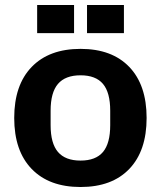

<svg xmlns="http://www.w3.org/2000/svg" viewBox="-20 -740 646 770"><path d="M37 -267Q37 -399 107 -471.5Q177 -544 303 -544Q429 -544 498.5 -471.5Q568 -399 568 -267Q568 -135 498.5 -62.5Q429 10 303 10Q177 10 107 -62.5Q37 -135 37 -267ZM303 -96Q364 -96 393 -130.5Q422 -165 422 -238V-296Q422 -369 393 -403.5Q364 -438 303 -438Q242 -438 212.5 -403.5Q183 -369 183 -296V-238Q183 -165 212.5 -130.5Q242 -96 303 -96ZM129 -720H277V-607H129ZM329 -720H477V-607H329Z"/></svg>

Font: Mozilla Text BETA
Style: Bold
Weight: 700
Designer: Studio DRAMA
Foundry: Studio DRAMA
Version: Version 0.100